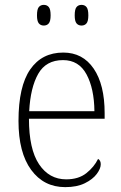

<svg xmlns="http://www.w3.org/2000/svg" viewBox="-20 -759 499 789"><path d="M248 10Q160 10 108 -61Q56 -132 56 -262Q56 -404 104 -473.5Q152 -543 240 -543Q320 -543 365 -477Q410 -411 410 -294V-271H99Q99 -146 140.5 -84Q182 -22 252 -22Q303 -22 335 -47.5Q367 -73 383 -106Q394 -100 394 -84Q394 -66 377.5 -44Q361 -22 328.5 -6Q296 10 248 10ZM368 -302Q367 -395 335.5 -453.5Q304 -512 239 -512Q169 -512 137 -455.5Q105 -399 100 -302ZM315 -654Q302 -654 294.5 -663Q287 -672 287 -696Q287 -721 294.5 -730Q302 -739 315 -739Q328 -739 335.5 -730Q343 -721 343 -696Q343 -672 335.5 -663Q328 -654 315 -654ZM160 -654Q147 -654 139.5 -663Q132 -672 132 -696Q132 -721 139.5 -730Q147 -739 160 -739Q173 -739 180.5 -730Q188 -721 188 -696Q188 -672 180.5 -663Q173 -654 160 -654Z"/></svg>

Font: Noto Serif Georgian SemiCondensed ExtraLight
Style: Regular
Weight: 200
Width: 4
Designer: Monotype Design Team, Akaki Razmadze
Foundry: Google LLC
Version: Version 2.003; ttfautohint (v1.8.4.7-5d5b)